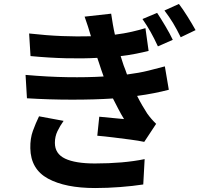

<svg xmlns="http://www.w3.org/2000/svg" viewBox="-20 -882 1040 969"><path d="M773 -817Q791 -790 814.5 -750.5Q838 -711 852 -681L777 -648Q758 -689 740 -721Q722 -753 699 -786ZM883 -862Q903 -836 927 -797.5Q951 -759 967 -730L892 -694Q872 -735 853.5 -765.5Q835 -796 810 -829ZM109 -504Q221 -494 321 -492.5Q421 -491 503 -496Q500 -504 497 -513Q494 -522 491 -530Q485 -547 480.5 -562Q476 -577 471 -590Q400 -586 314.5 -588Q229 -590 134 -599L127 -713Q216 -703 293.5 -700Q371 -697 439 -699Q432 -723 424 -748Q416 -773 407 -798L541 -813Q545 -786 549.5 -759.5Q554 -733 560 -707Q607 -713 646 -722Q685 -731 714 -740L730 -625Q702 -618 667 -611Q632 -604 589 -599Q593 -587 596.5 -575Q600 -563 604 -552Q608 -542 612.5 -530Q617 -518 621 -506Q683 -514 729 -525.5Q775 -537 812 -547L832 -429Q798 -420 757.5 -412Q717 -404 672 -398Q684 -374 697 -351.5Q710 -329 723 -309Q743 -281 768 -257L708 -166Q680 -172 638 -177.5Q596 -183 551.5 -188.5Q507 -194 471 -197L481 -293Q512 -290 548 -286.5Q584 -283 606 -281Q590 -307 576.5 -333.5Q563 -360 550 -385Q459 -379 344 -379Q229 -379 116 -386ZM301 -272Q283 -247 270 -220Q257 -193 257 -161Q257 -106 308.5 -81.5Q360 -57 459 -57Q530 -57 593.5 -62.5Q657 -68 710 -79L703 49Q651 57 586.5 62Q522 67 460 67Q310 67 222.5 19.5Q135 -28 133 -134Q132 -183 146 -221.5Q160 -260 177 -295Z"/></svg>

Font: Chiron Sans HK TT
Style: Bold
Weight: 700
Designer: Ryoko NISHIZUKA 西塚涼子 (kana, bopomofo & ideographs); Paul D. Hunt (Latin, Greek & Cyrillic); Sandoll Communications 산돌커뮤니
Foundry: Adobe
Version: Version 2.022;hotconv 1.0.109;makeotfexe 2.5.65596